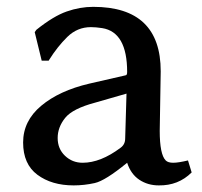

<svg xmlns="http://www.w3.org/2000/svg" viewBox="-20 -526 593 564"><path d="M242.2 -280.3 348.6 -304.7Q353.5 -304.7 353.5 -314.5Q353.5 -431.6 280.3 -443.4Q261.7 -446.3 247.1 -446.3Q207 -446.3 177.7 -417.5Q148.4 -388.7 124 -349.6L123 -347.7H102.5L82 -431.6L86.9 -438.5Q136.7 -478.5 175.8 -492.2Q214.8 -505.9 253.9 -505.9Q452.1 -505.9 452.1 -316.4L449.2 -141.6Q449.2 -72.3 466.8 -54.7Q473.6 -47.9 488.8 -47.9Q503.9 -47.9 532.2 -54.7L543 -19.5Q503.9 19.5 446.3 18.6Q414.1 18.6 389.2 2Q364.3 -14.6 353.5 -47.9Q289.1 4.9 258.3 11.7Q227.5 18.6 196.3 18.6Q131.8 18.6 89.8 -12.7Q47.9 -43.9 47.9 -107.4Q47.9 -170.9 101.1 -215.3Q154.3 -259.8 242.2 -280.3ZM222.7 -47.9Q275.4 -47.9 334 -91.8Q347.7 -101.6 347.7 -119.1L351.6 -251L259.8 -224.6Q193.4 -207 171.4 -179.7Q149.4 -152.3 149.4 -120.6Q149.4 -88.9 170.9 -68.4Q192.4 -47.9 222.7 -47.9Z"/></svg>

Font: GenEi LateMin v2
Style: Medium
Weight: 500
Designer: o_tamon (Modified)
Foundry: o_tamon / Adobe Systems Incorporated / FONT 910 / Philipp H. Poll
Version: Version 2.1;Original Version 1.004